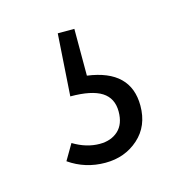

<svg xmlns="http://www.w3.org/2000/svg" viewBox="-52 -63 312 333"><g transform="rotate(-15 104.5 103.0)"><path d="M107.9 -16.1V67.9Q184.1 78.1 184.1 142.1Q184.1 178.7 159.7 200.4Q135.3 222.2 100.1 222.2Q64 222.2 35.2 202.1L51.8 173.8Q75.2 188 99.1 188Q119.6 188 132.3 176.3Q145 164.6 145 142.1Q145 118.2 127 106.7Q108.9 95.2 70.8 95.2L78.1 -16.1Z"/></g></svg>

Font: Fira Sans Compressed ExtraLight
Style: Regular
Weight: 250
Width: 1
Designer: Carrois Corporate & Edenspiekermann AG
Foundry: Carrois Corporate GbR & Edenspiekermann AG
Version: Version 4.203;PS 004.203;hotconv 1.0.88;makeotf.lib2.5.64775